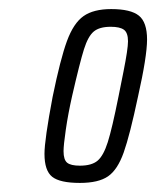

<svg xmlns="http://www.w3.org/2000/svg" viewBox="-20 -716 344 423"><path d="M78 -377Q78 -408 96 -503Q113 -586 127.5 -625.5Q142 -665 164 -680.5Q186 -696 225 -696Q268 -696 286 -681.5Q304 -667 304 -629Q304 -592 284 -503Q266 -418 252.5 -380Q239 -342 218 -327.5Q197 -313 156 -313Q112 -313 95 -326.5Q78 -340 78 -377ZM241 -503Q250 -549 252 -558Q262 -608 262 -625Q262 -644 253 -650.5Q244 -657 224 -657Q199 -657 186.5 -646.5Q174 -636 165 -607.5Q156 -579 139 -505Q130 -465 125 -430.5Q120 -396 120 -383Q120 -364 128 -357.5Q136 -351 156 -351Q182 -351 195 -362Q208 -373 217.5 -403Q227 -433 241 -503Z"/></svg>

Font: Saira Ultra Condensed Light
Style: Italic
Weight: 300
Width: 1
Italic angle: -12°
Designer: Hector Gatti with collaboration of the Omnibus-Type team
Foundry: Omnibus-Type
Version: Version 1.001; ttfautohint (v1.8)